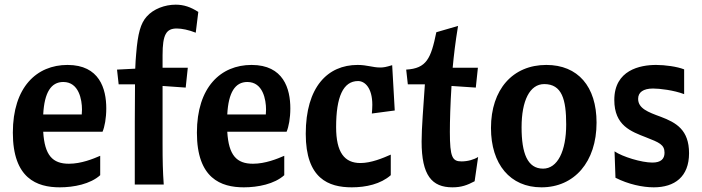

<svg xmlns="http://www.w3.org/2000/svg" viewBox="-20 -790 3004 822"><path d="M419 -226C428 -247 435 -284 435 -326C435 -410 406 -512 269 -512C137 -512 35 -417 35 -222C35 -26 138 12 236 12C296 12 367 -2 409 -40V-123C379 -110 328 -89 275 -89C205 -89 171 -125 165 -226ZM251 -439C318 -439 331 -363 331 -321C331 -315 330 -305 330 -300H165C170 -395 199 -439 251 -439Z M488 -429H558C557 -350 557 -228 557 0H681C677 -57 676 -102 676 -173V-422L775 -415L784 -500H676V-554C676 -643 692 -668 737 -668C758 -668 788 -662 818 -650L829 -739C796 -760 767 -770 732 -770C686 -770 637 -752 608 -719C582 -690 570 -647 563 -560C561 -540 560 -520 559 -496L481 -492Z M1207 -226C1216 -247 1223 -284 1223 -326C1223 -410 1194 -512 1057 -512C925 -512 823 -417 823 -222C823 -26 926 12 1024 12C1084 12 1155 -2 1197 -40V-123C1167 -110 1116 -89 1063 -89C993 -89 959 -125 953 -226ZM1039 -439C1106 -439 1119 -363 1119 -321C1119 -315 1118 -305 1118 -300H953C958 -395 987 -439 1039 -439Z M1289 -217C1289 -25 1387 12 1486 12C1547 12 1610 -2 1653 -40V-128C1619 -113 1569 -92 1523 -92C1455 -92 1419 -137 1419 -246C1419 -375 1449 -443 1513 -443C1542 -443 1574 -414 1574 -341C1574 -328 1573 -317 1572 -304L1670 -317L1659 -511C1633 -503 1622 -501 1608 -501C1575 -501 1552 -512 1511 -512C1383 -512 1289 -418 1289 -217Z M1726 -429H1799C1793 -336 1785 -244 1785 -184C1785 -39 1829 12 1917 12C1955 12 1980 3 2012 -14L2027 -118C2010 -107 1983 -99 1956 -99C1917 -99 1906 -116 1906 -225C1906 -273 1908 -343 1913 -422L2017 -415L2026 -500H1918C1923 -553 1929 -606 1941 -679L1848 -652C1825 -539 1806 -497 1719 -492Z M2310 -430C2386 -430 2404 -364 2404 -257C2404 -143 2367 -68 2305 -68C2238 -68 2213 -134 2213 -245C2213 -359 2248 -430 2310 -430ZM2082 -242C2082 -87 2164 12 2298 12C2439 12 2534 -97 2534 -265C2534 -420 2454 -512 2319 -512C2175 -512 2082 -407 2082 -242Z M2773 -94C2726 -94 2645 -119 2611 -142L2615 -29C2670 -1 2731 12 2779 12C2868 12 2930 -33 2930 -134C2930 -234 2875 -265 2809 -290C2754 -310 2712 -326 2712 -367C2712 -395 2734 -411 2776 -411C2804 -411 2864 -404 2909 -387V-493C2879 -505 2827 -512 2789 -512C2720 -512 2610 -490 2610 -362C2610 -252 2682 -227 2746 -202C2802 -180 2825 -171 2825 -136C2825 -110 2810 -94 2773 -94Z"/></svg>

Font: CantoraOne
Style: Regular
Weight: 400
Designer: Pablo Impallari, Rodrigo Fuenzalida
Foundry: Pablo Impallari
Version: Version 1.001